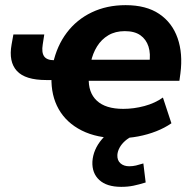

<svg xmlns="http://www.w3.org/2000/svg" viewBox="-20 -526 743 746"><path d="M442 11Q357 11 297.5 -19Q238 -49 208 -102Q178 -155 180 -226L191 -215H160Q78 -215 45.5 -250.5Q13 -286 25 -353L32 -392H152L146 -353Q141 -322 151.5 -307Q162 -292 191 -292H206L186 -279Q201 -348 239.5 -399Q278 -450 336.5 -478Q395 -506 468 -506Q548 -506 598.5 -472Q649 -438 670 -378Q691 -318 681 -241L677 -212H314L325 -225Q322 -167 356 -135Q390 -103 459 -103Q500 -103 541 -114Q582 -125 613 -147L646 -47Q620 -29 587 -16Q554 -3 517 4Q480 11 442 11ZM465 -405Q428 -405 401 -389Q374 -373 357 -345.5Q340 -318 333 -284L328 -294H576L560 -279Q566 -317 557 -345Q548 -373 525.5 -389Q503 -405 465 -405ZM451 200Q395 200 366 173.5Q337 147 339 102Q342 55 376 15Q410 -25 461 -45L501 0Q480 9 466 21.5Q452 34 444.5 48Q437 62 436 76Q435 97 448 108.5Q461 120 482 120Q496 120 508.5 117Q521 114 537 109L546 183Q520 191 498.5 195.5Q477 200 451 200Z"/></svg>

Font: Nunito Sans 10pt ExtraBold
Style: Italic
Weight: 800
Italic angle: -9°
Designer: Vernon Adams
Foundry: Vernon Adams
Version: Version 3.101;gftools[0.9.27]